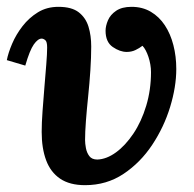

<svg xmlns="http://www.w3.org/2000/svg" viewBox="-24 -531 567 562"><path d="M361 -511Q393 -511 417.5 -496.5Q442 -482 458.5 -457Q475 -432 483.5 -399Q492 -366 492 -329Q492 -277 474 -218Q456 -159 421.5 -107Q387 -55 337.5 -22Q288 11 225 11Q180 11 152 -8Q124 -27 111 -62Q98 -97 98 -145Q98 -171 100.5 -205.5Q103 -240 106 -276Q109 -312 111.5 -343Q114 -374 114 -392Q114 -409 108.5 -413.5Q103 -418 98 -418Q87 -418 75 -401Q63 -384 50 -339L-4 -355Q0 -376 11.5 -403Q23 -430 42 -454.5Q61 -479 87 -495Q113 -511 147 -511Q186 -511 206.5 -495Q227 -479 235 -453Q243 -427 243 -395Q243 -363 240.5 -325Q238 -287 234 -248.5Q230 -210 227.5 -177Q225 -144 225 -121Q225 -111 227.5 -97.5Q230 -84 237.5 -74Q245 -64 261 -64Q288 -65 315.5 -85Q343 -105 366.5 -140Q390 -175 404 -221.5Q418 -268 418 -320Q418 -331 416 -342.5Q414 -354 410.5 -364.5Q407 -375 402.5 -383.5Q398 -392 393 -397Q384 -390 372.5 -384.5Q361 -379 347 -379Q327 -379 306 -393.5Q285 -408 285 -441Q285 -455 292 -471.5Q299 -488 316 -499.5Q333 -511 361 -511Z"/></svg>

Font: Lora
Style: Bold Italic
Weight: 700
Italic angle: -3°
Designer: Olga Karpushina, Alexei Vanyashin (Cyrillic)
Foundry: Cyreal
Version: Version 3.004